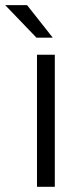

<svg xmlns="http://www.w3.org/2000/svg" viewBox="-59 -717 312 737"><path d="M83 -506.8H151.4V0H83ZM-39.1 -697.3H44.9L143.6 -572.3H81.1Z"/></svg>

Font: Altinn-DIN
Style: Regular
Weight: 400
Designer: Charles Nix
Foundry: Altinn
Version: Version 2.00